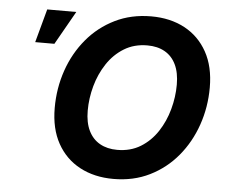

<svg xmlns="http://www.w3.org/2000/svg" viewBox="-52 -798 1033 868"><g transform="rotate(5 464.0 -363.5)"><path d="M492.7 9.8Q406.2 9.8 340.4 -25.3Q274.7 -60.3 237.9 -126.7Q201 -193.2 201 -287.7Q201 -376.7 228.9 -457.8Q256.9 -538.8 309.4 -601.7Q361.8 -664.6 435.5 -700.9Q509.2 -737.3 600.4 -737.3Q686.7 -737.3 752 -702.4Q817.4 -667.5 854.4 -601Q891.4 -534.6 891.4 -439.8Q891.4 -350.5 863.3 -269.6Q835.3 -188.7 782.9 -125.7Q730.5 -62.8 657.1 -26.5Q583.7 9.8 492.7 9.8ZM498.7 -122.6Q558.9 -122.6 604.4 -150.5Q649.9 -178.5 680.5 -225Q711.1 -271.6 726.4 -327.7Q741.7 -383.7 741.7 -439.7Q741.7 -494.1 723.9 -530.9Q706.2 -567.6 673.1 -586.3Q640.1 -605 594.4 -605Q534.2 -605 488.6 -576.9Q442.9 -548.8 412.2 -502.3Q381.5 -455.7 366.1 -399.9Q350.7 -344 350.7 -288Q350.7 -233.9 368.7 -197Q386.7 -160.1 419.9 -141.4Q453 -122.6 498.7 -122.6ZM87.2 -575.5 128.5 -727.5H260.4L174.3 -575.5Z"/></g></svg>

Font: Inter
Style: Italic
Weight: 400
Italic angle: -9.3988°
Designer: Rasmus Andersson
Foundry: rsms
Version: Version 4.001;git-66647c0bb